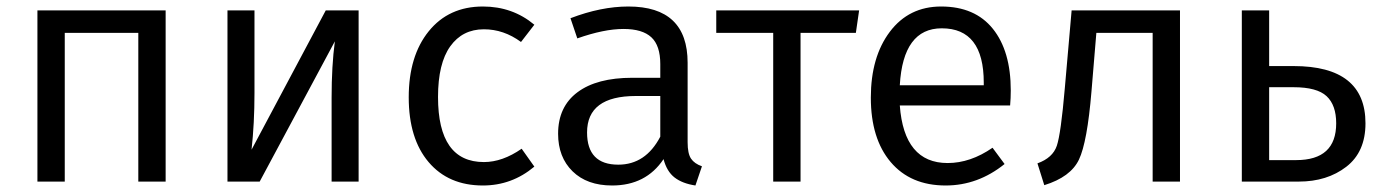

<svg xmlns="http://www.w3.org/2000/svg" viewBox="-20 -558 4251 590"><path d="M405 0V-457H179V0H95V-526H489V0Z M1082 -526V0H999V-258Q999 -356 1009 -431L778 0H679V-526H762V-272Q762 -179 753 -98L981 -526Z M1464 -538Q1555 -538 1622 -482L1581 -429Q1528 -468 1467 -468Q1401 -468 1363.5 -415.5Q1326 -363 1326 -260Q1326 -60 1467 -60Q1524 -60 1583 -101L1622 -46Q1553 12 1464 12Q1358 12 1297 -60Q1236 -132 1236 -259Q1236 -386 1297.5 -462Q1359 -538 1464 -538Z M2093 -121Q2093 -86 2103.5 -70.5Q2114 -55 2137 -47L2117 12Q2077 6 2053 -12.5Q2029 -31 2019 -69Q1965 12 1861 12Q1784 12 1739.5 -31.5Q1695 -75 1695 -147Q1695 -230 1754.5 -274.5Q1814 -319 1923 -319H2009V-361Q2009 -418 1981.5 -443.5Q1954 -469 1896 -469Q1836 -469 1754 -440L1733 -502Q1827 -538 1911 -538Q2093 -538 2093 -365ZM1880 -52Q1964 -52 2009 -138V-263H1934Q1784 -263 1784 -151Q1784 -52 1880 -52Z M2620 -526 2610 -457H2440V0H2356V-457H2181V-526Z M3086 -280Q3086 -256 3084 -234H2745Q2758 -57 2892 -57Q2962 -57 3030 -104L3067 -54Q2985 12 2886 12Q2778 12 2717 -60Q2656 -132 2656 -258Q2656 -383 2714.5 -460.5Q2773 -538 2872 -538Q2976 -538 3031 -469.5Q3086 -401 3086 -280ZM3003 -296V-304Q3003 -471 2874 -471Q2755 -471 2745 -296Z M3273 -526H3606V0H3522V-457H3349L3334 -277Q3321 -121 3295.5 -67.5Q3270 -14 3189 11L3168 -56Q3215 -73 3227.5 -110Q3240 -147 3252 -286Z M3955 -355Q4176 -355 4176 -179Q4176 -91 4117 -45.5Q4058 0 3971 0H3796V-526H3880V-355ZM3963 -66Q4086 -66 4086 -179Q4086 -235 4056.5 -262.5Q4027 -290 3955 -290H3880V-66Z"/></svg>

Font: FiraGO Book
Style: Regular
Weight: 350
Designer: bBox Type
Foundry: bBox Type GmbH
Version: Version 1.001;PS 001.001;hotconv 1.0.88;makeotf.lib2.5.64775